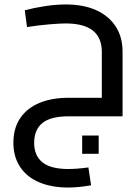

<svg xmlns="http://www.w3.org/2000/svg" viewBox="-20 -521 629 860"><path d="M348 168V86H422V168ZM286 319Q211 319 155.5 295.5Q100 272 70 226.5Q40 181 40 118Q40 54 70 9Q100 -36 155.5 -59.5Q211 -83 287 -83H436V-289Q436 -352 396 -384Q356 -416 273 -416Q248 -416 201 -412Q154 -408 101 -400L91 -475Q133 -486 181.5 -493.5Q230 -501 275 -501Q353 -501 409.5 -476Q466 -451 497.5 -403.5Q529 -356 529 -289V0H287Q207 0 170 30Q133 60 133 119Q133 176 170 206Q207 236 286 236Q303 236 324.5 234.5Q346 233 376 229L388 309Q365 313 338.5 316Q312 319 286 319Z"/></svg>

Font: Cairo Play SemiBold
Style: Regular
Weight: 600
Designer: Mohamed Gaber, Accademia di Belle Arti di Urbino
Foundry: Kief Type Foundry, Accademia di Belle Arti di Urbino
Version: Version 3.130;gftools[0.9.24]